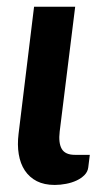

<svg xmlns="http://www.w3.org/2000/svg" viewBox="-20 -532 302 558"><path d="M79 -512.5 34 -143.5C31.3 -121.8 31.5 -101.9 34.5 -83.8C37.5 -65.6 43.4 -49.8 52.2 -36.5C61.1 -23.2 72.7 -12.8 87 -5.5C101.3 1.8 118.7 5.5 139 5.5C150 5.5 161.1 4.4 172.2 2.2C183.4 0.1 193.6 -3.2 202.8 -7.5C211.9 -11.8 219.6 -17.2 225.8 -23.5C231.9 -29.8 235.5 -37.2 236.5 -45.5L241 -82H197.5C178.8 -82 166.2 -87.8 159.5 -99.2C152.8 -110.8 150.8 -127.7 153.5 -150L198.5 -512.5Z"/></svg>

Font: Lato
Style: Bold Italic
Weight: 700
Italic angle: -7°
Designer: Lukasz Dziedzic
Foundry: tyPoland Lukasz Dziedzic
Version: Version 2.007; 2014-02-27